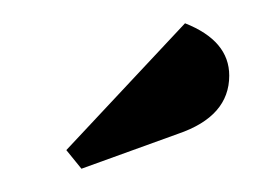

<svg xmlns="http://www.w3.org/2000/svg" viewBox="-20 -514 227 165"><path d="M177 -449Q177 -414 133 -399L50 -369L37 -385L139 -494Q177 -479 177 -449Z"/></svg>

Font: Katibeh
Style: Regular
Weight: 400
Designer: Arabic design by Kourosh Beigpour, Latin design by Eduardo Tunni, engineering by Lasse Fister
Version: Version 1.000